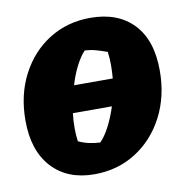

<svg xmlns="http://www.w3.org/2000/svg" viewBox="-64 -565 618 640"><g transform="rotate(-10 245.0 -245.0)"><path d="M206 13Q115 13 62.5 -44Q10 -101 10 -203Q10 -290 45.5 -358Q81 -426 142.5 -464.5Q204 -503 282 -503Q375 -503 427.5 -448Q480 -393 480 -290Q480 -203 444.5 -134.5Q409 -66 347 -26.5Q285 13 206 13ZM245 -399Q229 -382 214.5 -353.5Q200 -325 190 -291H321Q323 -315 323 -337.5Q323 -360 320 -381Q301 -388 283 -393Q265 -398 245 -399ZM243 -88Q260 -105 275.5 -135Q291 -165 302 -200H170Q167 -175 167 -150.5Q167 -126 170 -105Q187 -97 205 -93Q223 -89 243 -88Z"/></g></svg>

Font: Piazzolla ExtraBold
Style: Italic
Weight: 800
Italic angle: -11.3°
Designer: Juan Pablo del Peral
Foundry: Huerta Tipografica
Version: Version 1.330